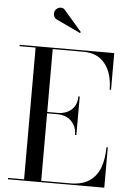

<svg xmlns="http://www.w3.org/2000/svg" viewBox="-63 -1022 720 1067"><g transform="rotate(5 297.0 -488.0)"><path d="M22.5 0V-7.5H112V-742.5H22.5V-750H550V-545H542.5Q542.5 -598.5 525.8 -643.5Q509 -688.5 472.5 -715.5Q436 -742.5 377.5 -742.5H207.5V-7.5H367.5Q436 -7.5 476.5 -35.5Q517 -63.5 534.8 -112.5Q552.5 -161.5 552.5 -225H560V0ZM372.5 -278Q372.5 -311.5 358.2 -335.2Q344 -359 320 -371.5Q296 -384 267.5 -384H172.5V-391.5H267.5Q296 -391.5 320 -403Q344 -414.5 358.2 -437Q372.5 -459.5 372.5 -493H380V-278ZM350.5 -844.5 215 -908.5Q206.5 -912.5 201.8 -921Q197 -929.5 197 -939.5Q197 -949.5 201.5 -957.5Q206.5 -966 216 -971.2Q225.5 -976.5 237 -975.5Q248.5 -974.5 257.5 -963L355 -850Z"/></g></svg>

Font: Bodoni Moda 28pt
Style: Regular
Weight: 400
Designer: Owen Earl
Foundry: indestructible type
Version: Version 2.005